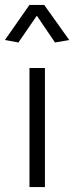

<svg xmlns="http://www.w3.org/2000/svg" viewBox="-55 -762 302 782"><path d="M128 0V-485H65V0ZM95 -698 169 -589 227 -599 125 -742H65L-35 -599L20 -589Z"/></svg>

Font: Catamaran Thin Light
Style: Regular
Weight: 300
Version: Version 2.000